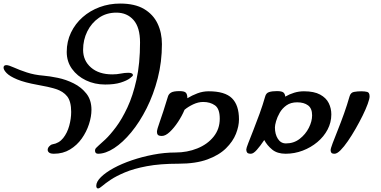

<svg xmlns="http://www.w3.org/2000/svg" viewBox="-268 -864 2139 1079"><path d="M35 0Q16 0 8 -6.5Q0 -13 0 -22Q0 -32 8.5 -41.5Q17 -51 27 -53Q64 -59 87 -88Q110 -117 121 -157Q132 -197 132 -235Q132 -294 109.5 -322.5Q87 -351 45 -364Q3 -377 -56 -387Q-129 -400 -171 -417.5Q-213 -435 -230.5 -453Q-248 -471 -248 -484Q-248 -498 -232 -498Q-219 -498 -189.5 -484.5Q-160 -471 -117.5 -457Q-75 -443 -25 -439Q11 -436 57 -426.5Q103 -417 146 -395.5Q189 -374 217.5 -338Q246 -302 246 -247Q246 -209 232 -166Q218 -123 191.5 -85.5Q165 -48 125.5 -24Q86 0 35 0Z M283 0Q266 0 266 -18Q266 -27 273.5 -34Q281 -41 286 -46Q297 -55 324 -80.5Q351 -106 384 -150Q417 -194 448 -260Q479 -326 499 -416.5Q519 -507 519 -625Q519 -710 482.5 -751.5Q446 -793 386 -793Q330 -793 288 -764Q246 -735 222.5 -687.5Q199 -640 199 -584Q199 -523 243.5 -484.5Q288 -446 363 -446Q389 -446 410.5 -450.5Q432 -455 454 -455Q479 -455 479 -441Q479 -437 462 -424Q445 -411 410.5 -400Q376 -389 323 -389Q264 -389 215 -412.5Q166 -436 136.5 -477Q107 -518 107 -572Q107 -631 131 -681Q155 -731 196.5 -767.5Q238 -804 292 -824Q346 -844 407 -844Q490 -844 541.5 -813.5Q593 -783 617.5 -731.5Q642 -680 642 -616Q642 -516 618.5 -424.5Q595 -333 556 -255.5Q517 -178 469.5 -120.5Q422 -63 373.5 -31.5Q325 0 283 0Z M283 195Q277 195 275 190Q273 185 273 180Q273 157 299.5 131Q326 105 371 80.5Q416 56 473.5 36.5Q531 17 594 5Q657 -7 718 -7Q784 -7 841 -30Q898 -53 932.5 -96Q967 -139 967 -197Q967 -253 940 -272Q913 -291 874 -291Q846 -291 817.5 -277.5Q789 -264 769 -247Q755 -213 732.5 -179Q710 -145 686 -122.5Q662 -100 642 -100Q625 -100 619.5 -106Q614 -112 614 -123Q614 -136 630.5 -181.5Q647 -227 675 -319Q679 -335 693 -343.5Q707 -352 741 -352Q768 -352 776.5 -343Q785 -334 785 -312Q811 -328 841.5 -339.5Q872 -351 905 -351Q996 -351 1035.5 -312Q1075 -273 1075 -193Q1075 -155 1058 -112Q1041 -69 1002 -30.5Q963 8 897.5 32Q832 56 735 56Q631 56 557 70Q483 84 433.5 105Q384 126 353.5 146.5Q323 167 307 181Q291 195 283 195Z M1142 0Q1126 0 1121 -6.5Q1116 -13 1116 -24Q1116 -31 1127.5 -60.5Q1139 -90 1156 -133Q1173 -176 1191 -225.5Q1209 -275 1222 -321Q1227 -341 1244 -346.5Q1261 -352 1288 -352Q1316 -352 1325 -344Q1334 -336 1335 -321Q1359 -335 1385.5 -343Q1412 -351 1440 -351Q1497 -351 1531 -332.5Q1565 -314 1579.5 -284.5Q1594 -255 1594 -221Q1594 -176 1573 -136Q1552 -96 1515.5 -65.5Q1479 -35 1433 -17.5Q1387 0 1337 0Q1290 0 1261.5 -23.5Q1233 -47 1217 -77Q1195 -44 1175.5 -22Q1156 0 1142 0ZM1339 -58Q1383 -58 1416 -83.5Q1449 -109 1467.5 -145.5Q1486 -182 1486 -216Q1486 -255 1463 -272Q1440 -289 1402 -289Q1366 -289 1342 -272Q1318 -255 1304 -230.5Q1290 -206 1283.5 -183Q1277 -160 1277 -148Q1277 -110 1293.5 -84Q1310 -58 1339 -58Z M1612 0Q1598 0 1594 -6Q1590 -12 1590 -20Q1590 -29 1601.5 -59.5Q1613 -90 1630.5 -133.5Q1648 -177 1665.5 -226Q1683 -275 1696 -321Q1702 -344 1721.5 -347.5Q1741 -351 1762 -351Q1782 -351 1795.5 -347.5Q1809 -344 1809 -322Q1809 -309 1798.5 -280Q1788 -251 1770 -214.5Q1752 -178 1730.5 -140.5Q1709 -103 1687 -71Q1665 -39 1645.5 -19.5Q1626 0 1612 0Z"/></svg>

Font: Solitreo
Style: Regular
Weight: 400
Designer: Nathan Gross, Bryan Kirschen, Binghamton University
Foundry: Eli Heuer
Version: Version 1.100; ttfautohint (v1.8.4.7-5d5b)